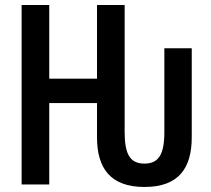

<svg xmlns="http://www.w3.org/2000/svg" viewBox="-20 -734 840 764"><path d="M66 0H176V-324H366V-188C366 -66 418 10 555 10C692 10 743 -66 743 -188V-542H634V-208C634 -118 610 -83 555 -83C499 -83 476 -118 476 -208V-714H366V-421H176V-714H66Z"/></svg>

Font: Noto Sans Display Condensed Medium
Style: Regular
Weight: 500
Width: 3
Designer: Monotype Design Team
Foundry: Monotype Imaging Inc.
Version: Version 1.900